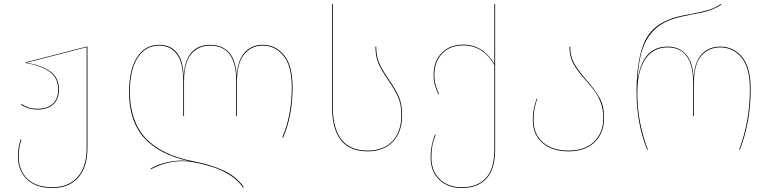

<svg xmlns="http://www.w3.org/2000/svg" viewBox="-20 -751 3873 964"><path d="M419 -517V-7Q419 88 373 140.5Q327 193 243 193Q161 193 115.5 149.5Q70 106 70 33Q70 -13 84 -51L88 -50Q74 -14 74 33Q74 105 118 147Q162 189 243 189Q325 189 370 137.5Q415 86 415 -7V-514L112 -436Q187 -424 231.5 -393Q276 -362 276 -302Q276 -252 247 -226.5Q218 -201 170 -201Q123 -201 86 -225L88 -229Q106 -217 124.5 -211Q143 -205 170 -205Q216 -205 244 -229Q272 -253 272 -302Q272 -361 228 -391.5Q184 -422 108 -435V-438L415 -517Z M1449 -313Q1449 -168 1401 -60L1397 -61Q1445 -171 1445 -313Q1445 -421 1403 -471.5Q1361 -522 1299 -522Q1242 -522 1206 -478.5Q1170 -435 1170 -343V-168H1166V-345Q1166 -522 1035 -522Q975 -522 939.5 -479Q904 -436 904 -343V-168H900V-343Q900 -436 868 -479Q836 -522 779 -522Q711 -522 671.5 -461.5Q632 -401 632 -288Q633 -140 712.5 -56Q792 28 952 59Q1037 75 1101.5 104.5Q1166 134 1204 188L1200 190Q1134 95 948 63Q920 58 897 58Q854 58 813 69Q772 80 738 99L737 95Q769 76 812 65.5Q855 55 896 55Q907 55 927 57Q782 26 705 -57.5Q628 -141 628 -288Q628 -402 668.5 -464Q709 -526 779 -526Q836 -526 868 -486.5Q900 -447 902 -366Q906 -447 940.5 -486.5Q975 -526 1035 -526Q1096 -526 1131 -486.5Q1166 -447 1168 -366Q1172 -446 1207 -486Q1242 -526 1299 -526Q1363 -526 1406 -474.5Q1449 -423 1449 -313Z M1647 -730 1651 -731V-216Q1651 5 1826 5Q1905 5 1950 -42Q1995 -89 1995 -173Q1995 -227 1978.5 -264Q1962 -301 1929 -349Q1897 -395 1881 -430.5Q1865 -466 1865 -517H1869Q1869 -467 1885 -432Q1901 -397 1933 -351Q1966 -303 1982.5 -265.5Q1999 -228 1999 -173Q1999 -88 1952.5 -39.5Q1906 9 1826 9Q1647 9 1647 -216Z M2466 -730V1Q2466 97 2423 145Q2380 193 2299 193Q2229 193 2185.5 151.5Q2142 110 2142 39Q2142 -22 2164 -75H2168Q2156 -46 2151 -20Q2146 6 2146 39Q2146 108 2188 148.5Q2230 189 2299 189Q2378 189 2420 142.5Q2462 96 2462 1V-425Q2406 -523 2306 -523Q2239 -523 2200 -482Q2161 -441 2161 -375Q2161 -346 2167 -324.5Q2173 -303 2185 -278H2181Q2169 -303 2163 -324.5Q2157 -346 2157 -376Q2157 -443 2197.5 -485Q2238 -527 2306 -527Q2404 -527 2462 -431V-731Z M2924 -350Q2968 -300 2990.5 -259.5Q3013 -219 3013 -160Q3013 -82 2965 -36.5Q2917 9 2835 9Q2753 9 2704 -33Q2655 -75 2655 -150Q2655 -180 2660 -204.5Q2665 -229 2675 -257H2678Q2668 -228 2663.5 -203.5Q2659 -179 2659 -150Q2659 -76 2707 -35.5Q2755 5 2835 5Q2916 5 2962.5 -39.5Q3009 -84 3009 -160Q3009 -201 2997 -233.5Q2985 -266 2968 -290Q2951 -314 2921 -348Q2880 -393 2859.5 -430Q2839 -467 2839 -517H2843Q2843 -468 2863 -432.5Q2883 -397 2924 -350Z M3176 -291Q3176 -435 3209.5 -525Q3243 -615 3335 -651Q3361 -662 3386 -668Q3411 -674 3450 -681Q3503 -691 3535.5 -700.5Q3568 -710 3599 -731L3602 -728Q3570 -707 3535.5 -696.5Q3501 -686 3452 -678Q3444 -676 3407 -668.5Q3370 -661 3336 -647Q3264 -618 3225 -548Q3186 -478 3181 -346Q3204 -517 3332 -517Q3391 -517 3425.5 -477Q3460 -437 3462 -356Q3466 -437 3501.5 -477Q3537 -517 3596 -517Q3662 -517 3705.5 -465.5Q3749 -414 3749 -304Q3749 -138 3695 0H3691Q3745 -140 3745 -304Q3745 -412 3702.5 -462.5Q3660 -513 3596 -513Q3537 -513 3500.5 -470Q3464 -427 3464 -334V-168H3460V-336Q3460 -513 3332 -513Q3259 -513 3219.5 -453.5Q3180 -394 3180 -284Q3180 -206 3194.5 -133Q3209 -60 3233 0H3229Q3176 -131 3176 -291Z"/></svg>

Font: FiraGO Four
Style: Regular
Weight: 100
Designer: bBox Type
Foundry: bBox Type GmbH
Version: Version 1.001